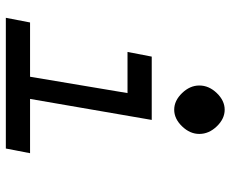

<svg xmlns="http://www.w3.org/2000/svg" viewBox="-86 -704 790 658"><g transform="rotate(90 309.0 -375.0)"><path d="M439 -663Q439 -631 413 -604Q387 -577 356 -577Q325 -577 299 -604Q273 -631 273 -663Q273 -696 299 -723Q325 -750 356 -750Q387 -750 413 -723Q439 -696 439 -663ZM41 0 57 -83H243L299 -417H158L174 -500H391L319 -83H505L489 0Z"/></g></svg>

Font: Hermit LightItalic
Style: Regular
Weight: 300
Italic angle: -10°
Designer: Pablo Caro
Version: Version 2.000;PS 002.000;hotconv 1.0.88;makeotf.lib2.5.64775